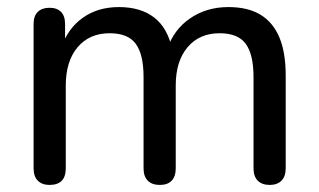

<svg xmlns="http://www.w3.org/2000/svg" viewBox="-20 -516 901 543"><path d="M120 7Q99 7 87 -5Q75 -17 75 -40V-448Q75 -471 87 -482.5Q99 -494 120 -494Q141 -494 152.5 -482.5Q164 -471 164 -448V-363L153 -381Q172 -436 214.5 -466Q257 -496 316 -496Q378 -496 416 -466.5Q454 -437 467 -377H453Q471 -432 517.5 -464Q564 -496 626 -496Q681 -496 716.5 -474.5Q752 -453 770 -410.5Q788 -368 788 -302V-40Q788 -17 776 -5Q764 7 743 7Q721 7 709 -5Q697 -17 697 -40V-298Q697 -362 675 -392Q653 -422 601 -422Q544 -422 510.5 -382.5Q477 -343 477 -274V-40Q477 -17 465.5 -5Q454 7 432 7Q410 7 398 -5Q386 -17 386 -40V-298Q386 -362 364 -392Q342 -422 290 -422Q233 -422 199.5 -382.5Q166 -343 166 -274V-40Q166 7 120 7Z"/></svg>

Font: Nunito Medium
Style: Regular
Weight: 500
Designer: Vernon Adams
Foundry: Vernon Adams
Version: Version 3.601